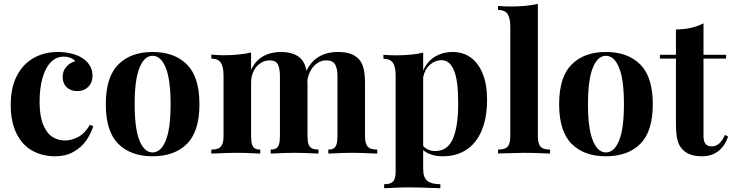

<svg xmlns="http://www.w3.org/2000/svg" viewBox="-20 -803 3828 1004"><path d="M408.7 -500.5Q434.6 -484.9 449.2 -460.7Q463.9 -436.5 463.9 -407.2Q463.9 -371.6 441.7 -349.1Q419.4 -326.7 384.8 -326.7Q349.1 -326.7 328.4 -346.9Q307.6 -367.2 307.6 -400.9Q307.6 -431.2 326.4 -453.1Q345.2 -475.1 373.5 -482.9Q365.7 -493.2 349.4 -500Q333 -506.8 313.5 -506.8Q272.9 -506.8 244.4 -476.3Q215.8 -445.8 201.4 -392.3Q187 -338.9 187 -270Q187 -196.8 205.6 -151.6Q224.1 -106.4 253.7 -87.4Q283.2 -68.4 319.3 -68.4Q353.5 -68.4 388.2 -86.4Q422.9 -104.5 450.2 -149.9L467.8 -143.6Q455.1 -102.5 429.7 -66.9Q404.3 -31.2 363.5 -8.5Q322.8 14.2 269 14.2Q201.7 14.2 149.2 -14.9Q96.7 -43.9 66.4 -104.7Q36.1 -165.5 36.1 -255.9Q36.1 -343.8 67.9 -405.8Q99.6 -467.8 155.5 -499.5Q211.4 -531.2 283.2 -531.2Q320.8 -531.2 353.5 -522.9Q386.2 -514.6 408.7 -500.5Z M1022.9 -258.3Q1022.9 -116.2 957.8 -51Q892.6 14.2 777.8 14.2Q663.6 14.2 598.4 -51Q533.2 -116.2 533.2 -258.3Q533.2 -399.9 598.4 -465.6Q663.6 -531.2 777.8 -531.2Q892.6 -531.2 957.8 -465.6Q1022.9 -399.9 1022.9 -258.3ZM684.1 -258.3Q684.1 -129.9 709.5 -67.9Q734.9 -5.9 777.8 -5.9Q821.3 -5.9 846.7 -67.9Q872.1 -129.9 872.1 -258.3Q872.1 -386.7 846.7 -449Q821.3 -511.2 777.8 -511.2Q734.9 -511.2 709.5 -449Q684.1 -386.7 684.1 -258.3Z M1952.6 -21V0L1935.5 -0.5Q1867.2 -3.9 1820.8 -3.9Q1774.9 -3.9 1712.4 -0.5L1696.8 0V-21Q1714.8 -21 1725.1 -27.3Q1735.4 -33.7 1740 -49.3Q1744.6 -64.9 1744.6 -92.8V-403.8Q1744.6 -445.3 1732.2 -466.3Q1719.7 -487.3 1685.1 -487.3Q1661.1 -487.3 1640.1 -473.4Q1619.1 -459.5 1605.2 -435.5Q1591.3 -411.6 1587.4 -382.8L1587.9 -362.3V-92.8Q1587.9 -64.5 1593.3 -49.1Q1598.6 -33.7 1611.1 -27.3Q1623.5 -21 1645.5 -21V0L1630.4 -0.5Q1565.4 -3.9 1519.5 -3.9Q1473.6 -3.9 1411.1 -0.5L1395.5 0V-21Q1413.6 -21 1424.1 -27.3Q1434.6 -33.7 1439.2 -49.3Q1443.8 -64.9 1443.8 -92.8V-403.8Q1443.8 -445.8 1432.9 -466.6Q1421.9 -487.3 1390.1 -487.3Q1363.8 -487.3 1341.3 -472.2Q1318.8 -457 1305.9 -430.4Q1293 -403.8 1293 -371.6V-92.8Q1293 -64.5 1297.6 -49.1Q1302.2 -33.7 1312.5 -27.3Q1322.8 -21 1340.8 -21V0L1325.7 -0.5Q1265.1 -3.9 1222.7 -3.9Q1173.3 -3.9 1102.5 -0.5L1085 0V-21Q1108.9 -21 1122.6 -27.3Q1136.2 -33.7 1142.6 -49.3Q1148.9 -64.9 1148.9 -92.8V-408.2Q1148.9 -454.6 1134.5 -475.6Q1120.1 -496.6 1085 -496.6V-517.6Q1121.6 -514.2 1147 -514.2Q1231.9 -514.2 1293 -528.3V-438Q1315.4 -485.8 1355.7 -508.5Q1396 -531.2 1447.8 -531.2Q1522.9 -531.2 1557.1 -492.2Q1576.2 -470.2 1582.5 -432.6Q1629.9 -531.2 1748.5 -531.2Q1823.7 -531.2 1857.9 -492.2Q1874.5 -473.6 1881.6 -443.1Q1888.7 -412.6 1888.7 -362.3V-92.8Q1888.7 -64.9 1895 -49.3Q1901.4 -33.7 1915 -27.3Q1928.7 -21 1952.6 -21Z M2526.9 -281.7Q2526.9 -186 2498.5 -119.6Q2470.2 -53.2 2418.2 -19.5Q2366.2 14.2 2295.4 14.2Q2231 14.2 2192.9 -18.1V82Q2192.9 126 2215.1 143.1Q2237.3 160.2 2282.7 160.2V181.2L2251 180.2Q2166.5 176.8 2114.7 176.8Q2076.7 176.8 2011.7 180.2Q1994.1 181.2 1988.8 181.2V160.2Q2011.2 160.2 2024.2 154.1Q2037.1 147.9 2043 133.3Q2048.8 118.7 2048.8 91.8V-407.7Q2048.8 -454.1 2034.4 -474.9Q2020 -495.6 1984.9 -495.6V-516.6Q2016.6 -513.7 2046.9 -513.7Q2135.7 -513.7 2192.9 -527.8V-434.1Q2213.4 -481.4 2253.9 -506.3Q2294.4 -531.2 2348.1 -531.2Q2399.9 -531.2 2440.2 -503.2Q2480.5 -475.1 2503.7 -418.9Q2526.9 -362.8 2526.9 -281.7ZM2376 -262.2Q2376 -383.8 2353.5 -436Q2331.1 -488.3 2289.6 -488.3Q2255.4 -488.3 2228.5 -464.8Q2201.7 -441.4 2192.9 -399.9V-40Q2215.8 -13.2 2256.3 -13.2Q2320.3 -13.2 2348.1 -76.9Q2376 -140.6 2376 -262.2Z M2856.4 -21V0L2839.4 -0.5Q2771 -3.9 2723.1 -3.9Q2695.3 -3.9 2603 -1Q2588.4 0 2584.5 0V-21Q2608.4 -21 2622.3 -27.3Q2636.2 -33.7 2642.3 -49.3Q2648.4 -64.9 2648.4 -92.8V-662.6Q2648.4 -709 2634 -730Q2619.6 -751 2584.5 -751V-772Q2616.2 -769 2646.5 -769Q2734.4 -769 2792.5 -782.7V-92.8Q2792.5 -64.9 2798.8 -49.3Q2805.2 -33.7 2818.8 -27.3Q2832.5 -21 2856.4 -21Z M3393.6 -258.3Q3393.6 -116.2 3328.4 -51Q3263.2 14.2 3148.4 14.2Q3034.2 14.2 2969 -51Q2903.8 -116.2 2903.8 -258.3Q2903.8 -399.9 2969 -465.6Q3034.2 -531.2 3148.4 -531.2Q3263.2 -531.2 3328.4 -465.6Q3393.6 -399.9 3393.6 -258.3ZM3054.7 -258.3Q3054.7 -129.9 3080.1 -67.9Q3105.5 -5.9 3148.4 -5.9Q3191.9 -5.9 3217.3 -67.9Q3242.7 -129.9 3242.7 -258.3Q3242.7 -386.7 3217.3 -449Q3191.9 -511.2 3148.4 -511.2Q3105.5 -511.2 3080.1 -449Q3054.7 -386.7 3054.7 -258.3Z M3776.9 -516.6V-496.6H3658.7V-93.3Q3658.7 -63.5 3669.4 -50.5Q3680.2 -37.6 3702.6 -37.6Q3744.6 -37.6 3771 -97.7L3787.6 -88.4Q3750 14.2 3650.9 14.2Q3584.5 14.2 3550.8 -19.5Q3529.8 -40.5 3522.2 -72.5Q3514.6 -104.5 3514.6 -159.2V-496.6H3430.7V-516.6H3514.6V-648.9Q3600.6 -649.9 3658.7 -681.2V-516.6Z"/></svg>

Font: TypoPRO Playfair Display
Style: Bold
Weight: 700
Designer: Claus Eggers Sørensen
Foundry: Claus Eggers Sørensen
Version: Version 1.004;PS 001.004;hotconv 1.0.70;makeotf.lib2.5.58329